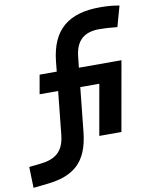

<svg xmlns="http://www.w3.org/2000/svg" viewBox="-205 -817 893 1126"><g transform="rotate(-10 242.0 -254.5)"><path d="M-98.1 232.9 -15.6 224.1C141.1 207.5 228.5 142.1 247.1 -37.6L274.4 -301.3H387.7L334.5 0H466.3L539.6 -414.6H286.1L293 -478.5C303.2 -576.7 354.5 -616.7 445.3 -616.7C472.7 -616.7 503.9 -614.7 549.8 -609.9L584 -732.4C546.4 -739.3 512.7 -742.2 470.2 -742.2C285.2 -742.2 179.7 -664.1 160.2 -473.6L154.3 -414.6H52.2L32.2 -301.3H142.6L116.2 -44.9C106 57.1 51.8 91.3 -33.2 100.6L-101.6 107.9Z"/></g></svg>

Font: Cascadia Code NF
Style: Bold Italic
Weight: 700
Italic angle: -10°
Monospace: yes
Designer: Aaron Bell
Foundry: Saja Typeworks
Version: Version 2404.023